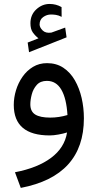

<svg xmlns="http://www.w3.org/2000/svg" viewBox="-20 -670 484 952"><path d="M170.9 -480Q154.3 -492.7 142.6 -509.3Q130.9 -525.9 130.9 -554.7Q130.9 -596.7 159.9 -623.5Q189 -650.4 226.1 -650.4Q258.3 -650.4 285.2 -634.8L285.6 -586.4Q270.5 -594.2 257.3 -596.2Q244.1 -598.1 232.9 -598.1Q211.9 -598.1 194.1 -585.4Q176.3 -572.8 176.3 -548.3Q176.8 -533.2 191.7 -518.8Q206.5 -504.4 233.9 -508.3Q234.9 -508.3 236.1 -508.8Q237.3 -509.3 238.8 -509.8L303.2 -533.2L310.1 -484.9L124 -411.1L117.2 -459ZM396 -83.5Q396 201.7 83 261.7L54.2 184.1Q166.5 162.6 233.4 112.5Q300.3 62.5 312.5 -13.2Q293.9 -7.3 269.5 -2.9Q245.1 1.5 226.6 1.5Q48.3 1.5 48.3 -149.9Q48.3 -186 59.3 -222.4Q70.3 -258.8 91.6 -289.3Q112.8 -319.8 143.6 -338.4Q174.3 -356.9 213.4 -356.9Q259.8 -356.9 294.2 -334Q328.6 -311 351.1 -272Q373.5 -232.9 384.8 -184.1Q396 -135.3 396 -83.5ZM229 -86.9Q272 -86.9 314.5 -99.6Q309.6 -181.6 284.2 -225.3Q258.8 -269 212.4 -269Q180.2 -269 162.4 -249Q144.5 -229 137.5 -201.9Q130.4 -174.8 130.4 -152.8Q130.4 -117.2 154.8 -102.1Q179.2 -86.9 229 -86.9Z"/></svg>

Font: Vazirmatn RD UI FD
Style: Regular
Weight: 400
Designer: Saber Rastikerdar
Foundry: Saber Rastikerdar
Version: Version 33.003